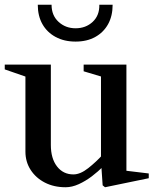

<svg xmlns="http://www.w3.org/2000/svg" viewBox="-27 -772 646 808"><path d="M249 16Q200 16 162 -3.5Q124 -23 102 -57Q80 -91 80 -134V-465L94 -445L-7 -480V-500H187V-162Q187 -105 213 -71.5Q239 -38 282 -38Q311 -38 344.5 -64.5Q378 -91 406 -122L398 -99V-465L412 -446L325 -472V-500H505V-39L491 -55L599 -42V-22L415 16L405 8L399 -80L407 -72Q386 -50 359.5 -30Q333 -10 304.5 3Q276 16 249 16ZM291 -597Q243 -597 207 -616.5Q171 -636 151.5 -670.5Q132 -705 132 -752H190Q190 -707 219.5 -680Q249 -653 291 -653Q334 -653 363 -680Q392 -707 391 -752H447Q447 -705 428 -670.5Q409 -636 374 -616.5Q339 -597 291 -597Z"/></svg>

Font: Wittgenstein Medium
Style: Regular
Weight: 500
Designer: Jörg Drees
Foundry: Jörg Drees
Version: Version 1.500